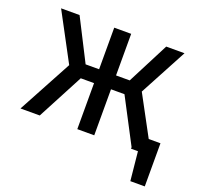

<svg xmlns="http://www.w3.org/2000/svg" viewBox="-119 -657 969 937"><g transform="rotate(20 365.0 -188.5)"><path d="M725 150H650L635 0H599V-8L478 -239H408V0H320V-239H251L125 0H25L176 -280L44 -527H140L250 -311H320V-527H408V-311H479L590 -527H685L553 -280L664 -74H725Z"/></g></svg>

Font: Trujillo
Style: Regular
Weight: 400
Designer: Fira Sans original fonts by bBox Type GmbH, Carrois Corporate GbR, & Edenspiekermann AG / Changes by Cristiano Sobral
Foundry: Fira Sans original fonts by bBox Type GmbH, Carrois Corporate GbR, & Edenspiekermann AG / Changes by Cristiano Sobral
Version: Version 4.301;October 17, 2021;FontCreator 14.0.0.2814 64-bi